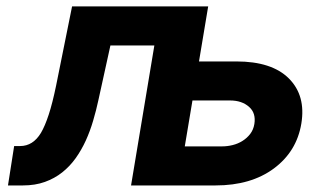

<svg xmlns="http://www.w3.org/2000/svg" viewBox="-20 -565 992 585"><path d="M4.3 0 23.1 -120H41.2Q80.6 -120 104.8 -160.2Q116.8 -180.4 128.4 -215.6Q139.9 -250.7 150.9 -304L199.6 -545.5H614.3L586.3 -377.8H700.3Q808.2 -377.8 860.1 -326Q912.3 -273.8 898.1 -188.2Q883.9 -103.3 814.6 -51.8Q744.7 0 636.7 0H379.3L450.3 -426.5H316.4L279.8 -259.9Q273.1 -228.7 263.8 -197.3Q254.6 -165.8 241.5 -136.9Q228.3 -108 210.6 -83.1Q192.8 -58.2 169.6 -39.8Q146.3 -21.3 116.7 -10.7Q87 0 49.7 0ZM656.6 -119Q672.6 -119 688.9 -123Q705.3 -127.1 718.9 -135.7Q732.6 -144.2 742.4 -157Q752.1 -169.7 755 -187.1Q760.3 -220.2 739.3 -239Q717.3 -258.9 680.8 -258.9H566.4L543 -119Z"/></svg>

Font: Inter P
Style: Bold Italic
Weight: 700
Italic angle: 9.39999°
Designer: Rasmus Andersson
Foundry: rsms
Version: Version 3.018;git-588b23468